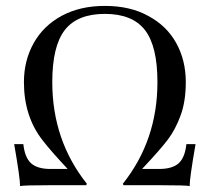

<svg xmlns="http://www.w3.org/2000/svg" viewBox="-20 -627 710 650"><path d="M48 3Q48 -24 28 -139H59Q64 -93 85.5 -74Q107 -55 151 -55H209Q152 -116 125 -151Q61 -232 61 -349Q61 -422 94 -481Q127 -540 189 -573.5Q251 -607 335 -607Q421 -607 482 -573Q544 -540 576.5 -481.5Q609 -423 609 -349Q609 -283 591 -235Q574 -189 549 -155.5Q524 -122 461 -55H519Q563 -55 584.5 -74Q606 -93 611 -139H642Q622 -24 622 3Q612 0 519 0H398L396 -5Q513 -152 513 -349Q513 -471 470.5 -525.5Q428 -580 335 -580Q242 -580 199.5 -525.5Q157 -471 157 -349Q157 -152 274 -5L272 0H151Q59 0 48 3Z"/></svg>

Font: UnnaRegular
Style: Regular
Weight: 400
Designer: Jorge de Buen Unna
Foundry: Omnibus-Type
Version: Version 2.008;hotconv 1.0.109;makeotfexe 2.5.65596